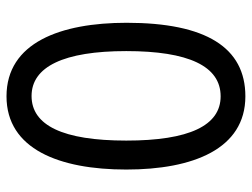

<svg xmlns="http://www.w3.org/2000/svg" viewBox="-112 -652 774 590"><g transform="rotate(90 275.0 -357.0)"><path d="M501 -358C501 -563 438 -724 276 -724C126 -724 50 -603 50 -359C50 -156 111 10 276 10C438 10 501 -152 501 -358ZM137 -358C137 -549 183 -648 276 -648C366 -648 412 -551 412 -358C412 -163 365 -67 275 -67C185 -67 137 -166 137 -358Z"/></g></svg>

Font: Noto Sans Sinhala ExtraCondensed
Style: Regular
Weight: 400
Width: 2
Designer: Jelle Bosma - Monotype Design Team
Foundry: Monotype Imaging Inc.
Version: Version 2.006